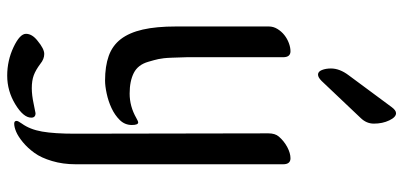

<svg xmlns="http://www.w3.org/2000/svg" viewBox="-322 -536 1152 549"><g transform="rotate(90 254.5 -261.0)"><path d="M210 15.1Q168.9 15.1 139.4 4.6Q109.9 -5.9 91.3 -30Q72.8 -54.2 64 -92.8Q55.2 -131.3 55.2 -188V-453.1Q55.2 -466.3 62.3 -477.8Q69.3 -489.3 79.8 -497.6Q90.3 -505.9 102.8 -510.5Q115.2 -515.1 126 -515.1Q143.1 -515.1 143.1 -494.1V-218.8L144.5 -175.8Q145 -161.6 146 -153.1Q147 -144.5 148.4 -137.7Q149.9 -130.9 151.6 -124.5Q153.3 -118.2 156.2 -108.4Q164.6 -79.1 188 -67.1Q211.4 -55.2 247.1 -55.2Q283.7 -55.2 316.9 -74.2Q326.2 -79.6 329.6 -79.6Q336.9 -79.6 336.9 -61.5Q336.9 -41.5 322.8 -27.1Q308.6 -12.7 288.6 -3.4Q268.6 5.9 246.8 10.5Q225.1 15.1 210 15.1ZM449.2 -494.1V99.1Q449.2 135.7 439.9 166.7Q430.7 197.8 416.7 217Q402.8 236.3 386.2 250Q369.6 263.7 356.2 269.3Q342.8 274.9 333 274.9Q325.2 274.9 325.2 268.1Q325.2 263.7 333 252.9Q349.6 230 355.7 195.1Q361.8 160.2 361.8 101.1L360.8 -452.1Q360.8 -471.2 370.1 -481.9Q382.8 -496.6 400.1 -505.9Q417.5 -515.1 432.1 -515.1Q449.2 -515.1 449.2 -494.1ZM162.1 200.2Q179.7 213.4 194.8 219Q210 224.6 231.9 224.6Q251.5 224.6 276.6 219.2Q301.8 213.9 303.2 213.9Q315.9 213.9 315.9 226.1Q315.9 248.5 277.8 271.7Q239.7 294.9 195.8 294.9Q152.8 294.9 114.5 276.9Q76.2 258.8 76.2 241.2Q76.2 223.6 96.2 208Q119.1 189 133.8 189Q148.4 189 162.1 200.2ZM194.8 -681.6 285.6 -804.2Q294.9 -816.9 303.2 -816.9Q314.5 -816.9 323.7 -797.6Q333 -778.3 333 -753.4Q333 -732.4 316.9 -715.8L210.9 -604Q200.7 -593.8 192.9 -593.8Q184.1 -593.8 179.7 -605Q175.3 -616.2 175.3 -630.9Q175.3 -655.8 194.8 -681.6Z"/></g></svg>

Font: SirinStencil
Style: Regular
Weight: 400
Designer: Olga Karpushina (okarpush@gmail.com)
Foundry: Cyreal (www.cyreal.org)
Version: Version 1.002